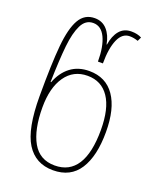

<svg xmlns="http://www.w3.org/2000/svg" viewBox="-144 -850 773 946"><g transform="rotate(20 243.0 -377.5)"><path d="M63 -311Q63 -481 72 -576Q81 -671 108 -718Q135 -765 188 -765Q228 -765 253 -737Q278 -709 286 -663H288Q295 -710 318 -737.5Q341 -765 380 -765Q412 -765 434 -753L424 -732Q402 -740 380 -740Q341 -740 321 -694Q301 -648 301 -569H275Q275 -648 253 -694Q231 -740 189 -740Q149 -740 128.5 -698.5Q108 -657 100.5 -585.5Q93 -514 90 -395H93Q114 -450 154 -480.5Q194 -511 252 -511Q339 -511 385 -444.5Q431 -378 431 -256Q431 -130 386 -60Q341 10 249 10Q157 10 110 -65Q63 -140 63 -311ZM404 -257Q404 -369 364.5 -427.5Q325 -486 252 -486Q178 -486 136.5 -426.5Q95 -367 95 -264Q95 -147 132.5 -81Q170 -15 249 -15Q326 -15 365 -76Q404 -137 404 -257Z"/></g></svg>

Font: Noto Sans Georgian Thin Narrow
Style: Regular
Weight: 250
Width: 4
Designer: Monotype Design team
Foundry: Monotype Imaging Inc.
Version: Version 1.000